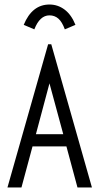

<svg xmlns="http://www.w3.org/2000/svg" viewBox="-20 -830 440 850"><path d="M323 0 274 -182H124L75 0H13L193 -634H207L387 0ZM199 -461 139 -236H260ZM132 -700 85 -720Q122 -810 199 -810Q236 -810 266 -787.5Q296 -765 314 -720L267 -700Q255 -733 238.5 -747.5Q222 -762 199 -762Q156 -762 132 -700Z"/></svg>

Font: Inconsolata Condensed
Style: Regular
Weight: 400
Width: 3
Monospace: yes
Designer: Raph Levien, Cyreal, Brenton Simpson
Foundry: Raph Levien, Cyreal, Google
Version: Version 3.000; ttfautohint (v1.8.2.53-6de2)